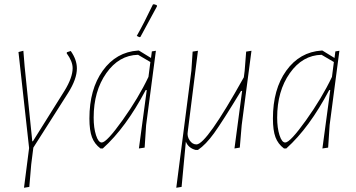

<svg xmlns="http://www.w3.org/2000/svg" viewBox="-20 -695 1676 904"><path d="M313 -455Q342 -414 342 -373Q342 -323 301 -258L137 0L127 79L118 185L93 189L117 2L67 -450L90 -456L96 -382L132 -30H135L284 -268Q322 -330 322 -374Q322 -406 294 -444L295 -449Z M700 -674 705 -675 718 -671 719 -665Q696 -622 641 -521L636 -520L624 -526Q658 -586 700 -674ZM453 4Q425 -17 413 -49Q401 -81 401 -137Q401 -275 464 -362.5Q527 -450 630 -457H634L691 -422L695 -453L714 -456L668 -106L661 0L634 4L671 -271H666Q573 -94 464 4ZM421 -141Q421 -93 432 -58.5Q443 -24 459 -24Q482 -24 557 -129Q632 -234 679 -333L688 -403L630 -437Q540 -435 480.5 -350.5Q421 -266 421 -141Z M864 -75Q860 -53 873 -34Q886 -15 905 -15Q952 -15 1128 -331L1132 -362L1139 -452L1164 -456L1118 -106L1109 0L1084 4L1120 -267H1115Q1027 -122 988 -68Q949 -14 912 11H901Q867 2 855 -28L835 185L810 189L881 -362L887 -452L912 -456Z M1317 4Q1289 -17 1277 -49Q1265 -81 1265 -137Q1265 -275 1328 -362.5Q1391 -450 1494 -457H1498L1555 -422L1559 -453L1578 -456L1532 -106L1525 0L1498 4L1535 -271H1530Q1437 -94 1328 4ZM1285 -141Q1285 -93 1296 -58.5Q1307 -24 1323 -24Q1346 -24 1421 -129Q1496 -234 1543 -333L1552 -403L1494 -437Q1404 -435 1344.5 -350.5Q1285 -266 1285 -141Z"/></svg>

Font: Alegreya Sans SC Thin
Style: Italic
Weight: 100
Italic angle: -7°
Designer: Juan Pablo del Peral
Foundry: Huerta Tipografica
Version: Version 2.007